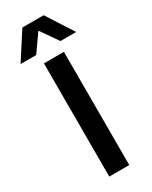

<svg xmlns="http://www.w3.org/2000/svg" viewBox="-276 -949 793 999"><g transform="rotate(-30 120.0 -449.0)"><path d="M60.1 0V-680.2H180.2V0ZM-46.9 -737.8 56.2 -897.9H184.1L287.1 -737.8H192.9L120.1 -841.8L46.9 -737.8Z"/></g></svg>

Font: TASA Orbiter Deck SemiBold
Style: Regular
Weight: 600
Designer: Weizhong Zhang
Version: Version 1.000;Glyphs 3.1.2 (3151)